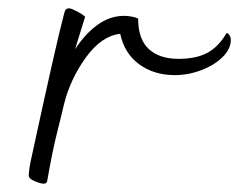

<svg xmlns="http://www.w3.org/2000/svg" viewBox="-20 -436 573 460"><path d="M533 -340Q533 -319 513.5 -299.5Q494 -280 462.5 -268Q431 -256 399 -256Q349 -256 313.5 -282Q278 -308 268 -355Q223 -350 185.5 -298Q148 -246 133 -185Q131 -175 118 -123.5Q105 -72 93 -2Q92 1 90.5 2.5Q89 4 84 4Q77 4 63 -2Q49 -8 49 -15Q49 -29 54 -52Q115 -334 133 -401Q135 -410 137.5 -413Q140 -416 146 -416Q150 -416 163 -409.5Q176 -403 184 -396L166 -338L160 -318Q183 -354 213 -376Q243 -398 277 -398Q287 -398 297 -396Q307 -394 311 -391Q311 -342 336.5 -318.5Q362 -295 408 -295Q449 -295 476 -309Q503 -323 523 -357Q527 -356 530 -351Q533 -346 533 -340Z"/></svg>

Font: Charmonman
Style: Regular
Weight: 400
Designer: Ekaluck Peanpanawate
Foundry: Cadson Demak Co.,Ltd.
Version: Version 1.000; ttfautohint (v1.6)